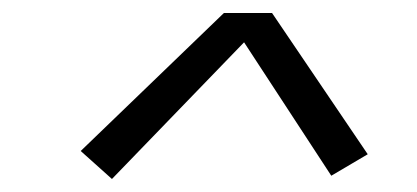

<svg xmlns="http://www.w3.org/2000/svg" viewBox="-20 -731 640 295"><path d="M152 -456 104 -499 324 -711H398L545 -494L489 -461L355 -666Z"/></svg>

Font: Iosevka Etoile Light
Style: Italic
Weight: 300
Italic angle: -9°
Designer: Belleve Invis
Foundry: Belleve Invis
Version: Version 22.1.2; ttfautohint (v1.8.4)